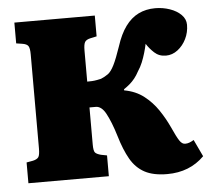

<svg xmlns="http://www.w3.org/2000/svg" viewBox="-52 -768 921 837"><g transform="rotate(-5 409.0 -349.5)"><path d="M647 13Q586 13 548 -7.5Q510 -28 486.5 -69Q463 -110 445 -171Q435 -204 425 -229Q415 -254 405.5 -271.5Q396 -289 385 -297.5Q374 -306 362 -306H334V-144Q334 -116 340.5 -108.5Q347 -101 366 -96L392 -91V0H40V-91L68 -96Q86 -100 92.5 -109Q99 -118 99 -148V-558Q99 -586 92.5 -595.5Q86 -605 66 -608L40 -612V-703H392V-612L364 -606Q346 -602 340 -592Q334 -582 334 -555V-419Q344 -419 354.5 -419.5Q365 -420 375.5 -422Q386 -424 395 -426Q412 -433 426 -443Q440 -453 453.5 -480Q467 -507 485 -560Q502 -613 526.5 -646.5Q551 -680 583.5 -696Q616 -712 657 -712Q690 -712 720.5 -701.5Q751 -691 770 -672Q789 -653 789 -628Q789 -595 775 -566.5Q761 -538 737.5 -520Q714 -502 686 -502Q656 -502 635.5 -521Q615 -540 602 -561Q598 -542 592 -521.5Q586 -501 578 -481.5Q570 -462 558 -444Q549 -427 539 -414.5Q529 -402 517.5 -392Q506 -382 491 -372V-367Q541 -358 576.5 -330.5Q612 -303 637 -266Q662 -229 680 -190Q690 -168 697.5 -153Q705 -138 711 -129Q717 -120 723 -116Q729 -112 736 -112Q746 -112 755 -115.5Q764 -119 774 -125L809 -51Q777 -19 736.5 -3Q696 13 647 13Z"/></g></svg>

Font: Literata 18pt Black
Style: Regular
Weight: 900
Designer: Latin by Veronika Burian and Jose Scaglione. Greek by Irene Vlachou. Cyrillic by Vera Evstafieva.
Foundry: TypeTogether
Version: Version 3.103;gftools[0.9.29]